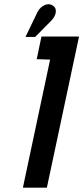

<svg xmlns="http://www.w3.org/2000/svg" viewBox="-20 -869 386 889"><path d="M150 -595 212 -593 86 0H197L346 -700H172ZM217 -773Q229 -785 234.5 -798.5Q240 -812 238 -824Q236 -836 225 -843Q211 -852 196.5 -848.5Q182 -845 171 -835.5Q160 -826 154 -814L98 -698H143Z"/></svg>

Font: Advent Pro
Style: Italic
Weight: 400
Italic angle: -12°
Designer: VivaRado, Andreas Kalpakidis
Foundry: VivaRado, Andreas Kalpakidis
Version: Version 3.000